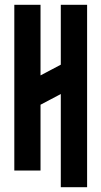

<svg xmlns="http://www.w3.org/2000/svg" viewBox="-20 -715 425 805"><path d="M234.9 -320.8 149.9 -275.9V0H40V-694.8H149.9V-398.9L234.9 -443.8V-694.8H345.2V69.8H234.9Z"/></svg>

Font: Horta
Style: Regular
Weight: 600
Width: 3
Version: Version 0.11